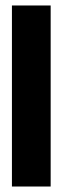

<svg xmlns="http://www.w3.org/2000/svg" viewBox="-20 -680 228 700"><path d="M23.5 0V-660H164.7V0Z"/></svg>

Font: Bricolage Grotesque 96pt ExtraBold Condensed
Style: Regular
Weight: 800
Width: 3
Version: Version 1.001;gftools[0.9.33.dev8+g029e19f]